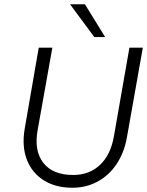

<svg xmlns="http://www.w3.org/2000/svg" viewBox="-20 -874 691 902"><path d="M309 -854H379L474 -700H423ZM162 -650H226L157 -264Q139 -166 183.5 -109Q228 -52 324 -52Q400 -52 450 -99.5Q500 -147 515 -233L588 -650H651L576 -227Q563 -156 527.5 -103Q492 -50 438.5 -21Q385 8 320 8Q241 8 185.5 -27Q130 -62 106 -124.5Q82 -187 96 -269Z"/></svg>

Font: Overused Grotesk Book
Style: Italic
Weight: 350
Italic angle: -10°
Version: Version 0.003